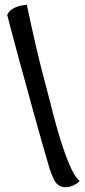

<svg xmlns="http://www.w3.org/2000/svg" viewBox="-20 -681 349 792"><path d="M185.5 17.6Q182.6 7.8 172.4 -27.3Q162.1 -62.5 148.4 -110.8Q134.8 -159.2 118.7 -216.3Q102.5 -273.4 87.9 -329.1Q75.2 -373 62.5 -420.9Q51.8 -461.9 37.6 -513.7Q23.4 -565.4 9.8 -620.1Q17.6 -635.7 31.2 -644Q44.9 -652.3 58.6 -656.2Q74.2 -660.2 90.8 -661.1Q109.4 -572.3 126 -500.5Q142.6 -428.7 156.2 -377Q171.9 -316.4 184.6 -268.6Q199.2 -209 214.8 -153.8Q230.5 -98.6 246.1 -54.2Q261.7 -9.8 277.3 21.5Q293 52.7 308.6 65.4Q303.7 71.3 294.9 77.1Q286.1 83 275.4 86.9Q264.6 90.8 252.4 91.3Q240.2 91.8 228.5 86.9Q210.9 78.1 202.1 59.1Q193.4 40 185.5 17.6Z"/></svg>

Font: Rancho
Style: Regular
Weight: 400
Designer: Font Diner, Inc
Foundry: Font Diner, Inc
Version: Version 1.000